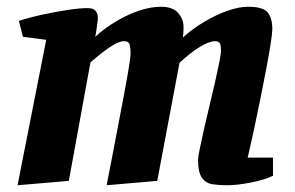

<svg xmlns="http://www.w3.org/2000/svg" viewBox="-20 -539 875 569"><path d="M32 10 117 -421 48 -430 36 -477Q66 -487 105 -495.5Q144 -504 180.5 -509.5Q217 -515 239 -515Q257 -515 263 -507Q269 -499 269.5 -492Q270 -485 270 -487Q270 -482 268.5 -471Q267 -460 265.5 -448.5Q264 -437 262 -430Q291 -456 324.5 -476Q358 -496 392.5 -507.5Q427 -519 457 -519Q492 -519 508 -500.5Q524 -482 524 -458Q524 -450 523.5 -442.5Q523 -435 522 -428Q551 -454 585.5 -474.5Q620 -495 654 -507Q688 -519 715 -519Q758 -519 772.5 -503Q787 -487 787 -452Q787 -442 782.5 -412Q778 -382 770 -340Q762 -298 752.5 -250.5Q743 -203 733 -156.5Q723 -110 714 -72H789V-18Q761 -5 721 2.5Q681 10 652 10Q629 10 609.5 7Q590 4 578.5 -12Q567 -28 567 -66Q567 -74 572 -98Q577 -122 584.5 -156Q592 -190 601 -226.5Q610 -263 617.5 -296.5Q625 -330 630 -355Q635 -380 635 -388Q635 -402 632 -409.5Q629 -417 617 -417Q605 -417 586 -407.5Q567 -398 547.5 -383Q528 -368 512 -353L446 -3L296 10Q303 -25 312 -72Q321 -119 330.5 -169Q340 -219 348.5 -264Q357 -309 362 -340Q367 -371 367 -380Q367 -395 364.5 -406Q362 -417 347 -417Q336 -417 319 -407.5Q302 -398 283.5 -383.5Q265 -369 248 -354L184 -3Z"/></svg>

Font: Manuale ExtraBold
Style: Italic
Weight: 800
Italic angle: -11°
Designer: Eduardo Tunni / Pablo Cosgaya
Foundry: Eduardo Tunni / Pablo Cosgaya
Version: Version 1.002